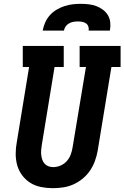

<svg xmlns="http://www.w3.org/2000/svg" viewBox="-20 -975 650 1003"><path d="M256 8Q225 8 194.5 2Q164 -4 139 -19.5Q114 -35 96 -59Q78 -83 70 -111.5Q62 -140 62 -171.5Q62 -203 68 -234L132 -625H99V-735H313V-625H265L198 -216Q196 -203 195 -190Q194 -177 195.5 -164.5Q197 -152 201 -140.5Q205 -129 213 -120Q221 -111 233 -106.5Q245 -102 258 -102Q277 -102 296 -110Q315 -118 328.5 -133Q342 -148 349 -166.5Q356 -185 359 -204L429 -625H396V-735H610V-625H562L490 -186Q485 -159 475.5 -133Q466 -107 450 -83.5Q434 -60 411.5 -41.5Q389 -23 363 -11.5Q337 0 309.5 4Q282 8 256 8ZM203 -815Q207 -837 216 -857.5Q225 -878 240 -895Q255 -912 275 -924Q295 -936 316.5 -943Q338 -950 359 -952.5Q380 -955 402 -955Q423 -955 444 -952.5Q465 -950 483.5 -943Q502 -936 518 -924Q534 -912 544 -895Q554 -878 556 -857Q558 -836 554 -815H443Q445 -826 441.5 -836.5Q438 -847 429 -853Q420 -859 409 -861Q398 -863 387 -863Q375 -863 363.5 -861Q352 -859 341 -853Q330 -847 323 -837Q316 -827 314 -815Z"/></svg>

Font: Iosevka Slab XBdExObl
Style: Regular
Weight: 800
Width: 7
Italic angle: -9°
Monospace: yes
Designer: Belleve Invis
Foundry: Belleve Invis
Version: Version 11.1.0; ttfautohint (v1.8.3)